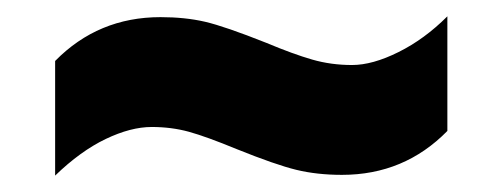

<svg xmlns="http://www.w3.org/2000/svg" viewBox="-20 -469 606 233"><path d="M164.1 -314.9Q138.7 -314.9 108.2 -300.3Q77.6 -285.6 46.9 -255.9V-395Q99.1 -448.2 174.8 -448.2Q204.6 -448.2 228.8 -442.6Q252.9 -437 303.2 -417Q335.9 -403.3 358.9 -396.7Q381.8 -390.1 407.2 -390.1Q432.1 -390.1 463.6 -405.8Q495.1 -421.4 522.9 -449.2V-310.1Q470.7 -256.8 395 -256.8Q364.7 -256.8 339.6 -262.9Q314.5 -269 267.1 -288.1Q230.5 -303.2 209.2 -309.1Q188 -314.9 164.1 -314.9Z"/></svg>

Font: Open Sans Extrabold
Style: Italic
Weight: 800
Italic angle: -12°
Foundry: Ascender Corporation
Version: Version 1.10